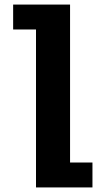

<svg xmlns="http://www.w3.org/2000/svg" viewBox="-20 -820 490 840"><path d="M286.5 -109H384.5V0H137.5V-691H37.5V-800H286.5Z"/></svg>

Font: League Mono Condensed
Style: Bold
Weight: 700
Width: 1
Designer: Tyler Finck
Foundry: The League of Moveable Type / Tyler Finck
Version: Version 2.210